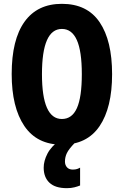

<svg xmlns="http://www.w3.org/2000/svg" viewBox="-20 -745 646 1002"><path d="M565 -358Q565 -183 499.5 -86.5Q434 10 303 10Q173 10 107 -87.5Q41 -185 41 -359Q41 -538 108 -631.5Q175 -725 303 -725Q435 -725 500 -629Q565 -533 565 -358ZM199 -358Q199 -124 303 -124Q356 -124 381.5 -181Q407 -238 407 -358Q407 -478 381 -536Q355 -594 303 -594Q199 -594 199 -358ZM319 98Q319 116 329.5 128Q340 140 360 140Q373 140 382 137Q391 134 398 130V223Q386 228 368.5 232.5Q351 237 329 237Q268 237 238 208.5Q208 180 208 130Q208 95 227.5 57Q247 19 295 -16L371 0Q339 33 329 54Q319 75 319 98Z"/></svg>

Font: Noto Sans ExtraCondensed ExtraBold
Style: Regular
Weight: 800
Width: 2
Designer: Monotype Design Team
Foundry: Monotype Imaging Inc.
Version: Version 2.013; ttfautohint (v1.8.4.7-5d5b)